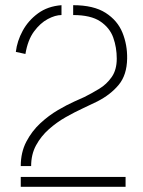

<svg xmlns="http://www.w3.org/2000/svg" viewBox="-20 -720 550 740"><path d="M60 -80Q60 -133 81.5 -174Q103 -215 135.5 -245Q168 -275 203 -295.5Q238 -316 266 -328.5Q294 -341 305 -346Q333 -360 362 -377.5Q391 -395 410.5 -423Q430 -451 430 -494Q430 -537 416.5 -575Q403 -613 366.5 -637.5Q330 -662 262 -662V-700Q341 -700 387 -670.5Q433 -641 452 -594Q471 -547 470 -494Q469 -431 437.5 -393Q406 -355 355 -329Q333 -318 300.5 -303Q268 -288 233.5 -268.5Q199 -249 168.5 -222Q138 -195 119 -160Q100 -125 100 -80ZM60 0V-38H464V0ZM78 -512 41 -520Q46 -562 67.5 -601.5Q89 -641 126.5 -668.5Q164 -696 217 -700V-662Q193 -662 164 -646.5Q135 -631 111 -598.5Q87 -566 78 -512Z"/></svg>

Font: Stick No Bills ExtraLight ExtraLight
Style: Regular
Weight: 250
Version: Version 2.000